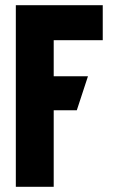

<svg xmlns="http://www.w3.org/2000/svg" viewBox="-20 -720 435 740"><path d="M376 -700H41V0H187V-295H276L319 -426H187V-565H376Z"/></svg>

Font: Advent Pro ExtraBold
Style: Regular
Weight: 800
Designer: VivaRado, Andreas Kalpakidis
Foundry: VivaRado, Andreas Kalpakidis
Version: Version 3.000